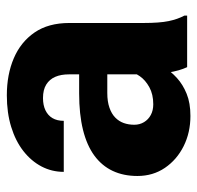

<svg xmlns="http://www.w3.org/2000/svg" viewBox="-28 -550 588 573"><g transform="rotate(-90 266.5 -264.0)"><path d="M330.6 -126V-352.5Q330.6 -376.5 323.2 -393.6Q315.9 -410.6 300.3 -420.4Q284.7 -430.2 259.8 -430.2Q238.8 -430.2 223.4 -422.9Q208 -415.5 200 -401.9Q191.9 -388.2 191.9 -368.2H39.6Q39.6 -403.8 55.7 -434.6Q71.8 -465.3 101.8 -488.8Q131.8 -512.2 173.8 -525.1Q215.8 -538.1 268.1 -538.1Q330.1 -538.1 378.7 -517.3Q427.2 -496.6 455.6 -455.3Q483.9 -414.1 483.9 -351.6V-130.4Q483.9 -82.5 489.5 -55.4Q495.1 -28.3 505.9 -8.3V0H352.1Q341.3 -22.9 335.9 -56.9Q330.6 -90.8 330.6 -126ZM349.6 -322.3 350.6 -238.3H274.9Q249.5 -238.3 231.2 -231.9Q212.9 -225.6 201.7 -214.6Q190.4 -203.6 185.3 -189.2Q180.2 -174.8 180.2 -157.7Q180.2 -141.6 188 -128.7Q195.8 -115.7 209.5 -108.4Q223.1 -101.1 241.2 -101.1Q271 -101.1 292.2 -112.8Q313.5 -124.5 325.2 -141.4Q336.9 -158.2 336.9 -172.9L373.5 -109.4Q364.7 -89.8 352.1 -69.1Q339.4 -48.3 319.8 -30.5Q300.3 -12.7 272.7 -1.5Q245.1 9.8 206.5 9.8Q156.7 9.8 116.2 -10.5Q75.7 -30.8 51.5 -66.4Q27.3 -102.1 27.3 -148.4Q27.3 -189.9 42.5 -222.2Q57.6 -254.4 88.1 -276.9Q118.7 -299.3 165 -310.8Q211.4 -322.3 273.4 -322.3Z"/></g></svg>

Font: Roboto ExtraBold
Style: Regular
Weight: 800
Designer: Christian Robertson
Foundry: Google
Version: Version 3.009; 2024